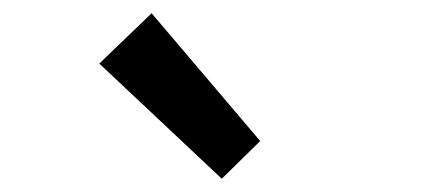

<svg xmlns="http://www.w3.org/2000/svg" viewBox="-20 -914 655 290"><path d="M315 -644 373 -701 209 -894 130 -818Z"/></svg>

Font: GenYoGothic2 TW M
Style: Regular
Weight: 500
Version: Version 2.100;PS 2.1;hotconv 16.6.51;makeotf.lib2.5.65220 DE